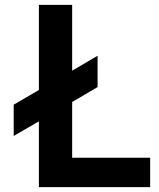

<svg xmlns="http://www.w3.org/2000/svg" viewBox="-20 -765 651 785"><path d="M379 -409V-537L275 -476V-745H139V-397L36 -337V-209L139 -269V0H594V-120H275V-348Z"/></svg>

Font: Plus Jakarta Sans
Style: Bold
Weight: 700
Designer: Gumpita Rahayu
Foundry: Tokotype
Version: Version 2.071;gftools[0.9.30]